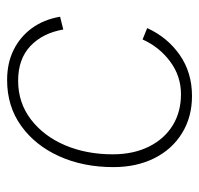

<svg xmlns="http://www.w3.org/2000/svg" viewBox="-30 -520 560 540"><g transform="rotate(-90 250.0 -250.0)"><path d="M250 10Q191 10 145.5 -18Q100 -46 75 -96Q50 -146 50 -211Q50 -296 80.5 -363.5Q111 -431 166 -470.5Q221 -510 295 -510Q343 -510 380 -491.5Q417 -473 441 -440Q465 -407 473 -361L437 -352Q427 -410 390.5 -444.5Q354 -479 293 -479Q231 -479 184 -443Q137 -407 111.5 -347Q86 -287 86 -213Q86 -155 107.5 -111.5Q129 -68 167 -44.5Q205 -21 255 -21Q306 -21 347 -51.5Q388 -82 409 -129L441 -116Q415 -59 365.5 -24.5Q316 10 250 10Z"/></g></svg>

Font: Kantumruy Pro ExtraLight
Style: Italic
Weight: 250
Italic angle: -13°
Version: Version 1.002